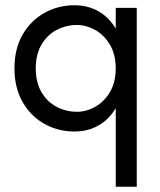

<svg xmlns="http://www.w3.org/2000/svg" viewBox="-20 -490 610 730"><path d="M35 -230Q35 -305 66 -358.5Q97 -412 149 -441Q201 -470 263 -470Q314 -470 354.5 -447Q395 -424 420 -381V-460H500V220H420V-79Q395 -36 354.5 -13Q314 10 263 10Q201 10 149 -19Q97 -48 66 -102Q35 -156 35 -230ZM116 -230Q116 -177 137.5 -140Q159 -103 195 -84Q231 -65 273 -65Q308 -65 342 -84Q376 -103 398 -140Q420 -177 420 -230Q420 -283 398 -320Q376 -357 342 -376Q308 -395 273 -395Q231 -395 195 -376Q159 -357 137.5 -320Q116 -283 116 -230Z"/></svg>

Font: Von Book
Style: Regular
Weight: 400
Version: Version 4.000; ttfautohint (v1.8.4.7-5d5b)